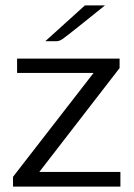

<svg xmlns="http://www.w3.org/2000/svg" viewBox="-20 -688 493 708"><path d="M147 -536 293 -668H367Q325 -634 271 -591Q221 -551 210.5 -544Q200 -537 190 -536ZM28 0V-36L325 -419H43V-472H421V-437L125 -54H424V0Z"/></svg>

Font: Coval
Style: ExtraLight
Weight: 250
Foundry: Context Ltd
Version: Version 001.000